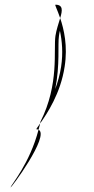

<svg xmlns="http://www.w3.org/2000/svg" viewBox="-20 -710 398 817"><path d="M25 87C23 97 194 -134 144 -158C107 -15 27 77 25 87ZM135 -160C139 -160 141 -159 144 -158L151 -185C140 -169 133 -160 135 -160ZM216 -690C212 -690 224 -669 236 -633C246 -665 249 -690 216 -690ZM151 -185C180 -226 238 -313 255 -426C269 -514 252 -586 236 -633C229 -610 220 -583 216 -558C207 -498 233 -352 152 -192ZM231 -558C232 -565 233 -572 235 -579C244 -536 249 -485 240 -426C235 -392 225 -358 215 -331C236 -435 225 -520 231 -558Z"/></svg>

Font: Ampere
Style: OuLnIta
Weight: 400
Version: Version 1